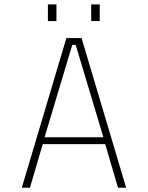

<svg xmlns="http://www.w3.org/2000/svg" viewBox="-20 -878 690 898"><path d="M570 0H532L472 -204H180L120 0H82L290.5 -700H361.5ZM318 -668 188.5 -236H463.5L334 -668ZM204 -857.5H244V-779.5H204ZM406.5 -857.5H446.5V-779.5H406.5Z"/></svg>

Font: Trispace Thin
Style: Regular
Weight: 100
Designer: Tyler Finck
Foundry: Etcetera Type Company
Version: Version 1.210